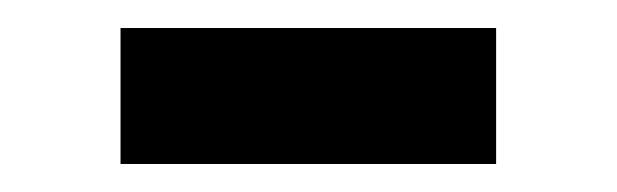

<svg xmlns="http://www.w3.org/2000/svg" viewBox="-20 -373 440 137"><path d="M66 -256V-353H334V-256Z"/></svg>

Font: IBM Plex Sans Arabic Text
Style: Regular
Weight: 450
Designer: Mike Abbink, Paul van der Laan, Pieter van Rosmalen, Wael Morcos, Khajak Apelian
Foundry: Bold Monday
Version: Version 1.2